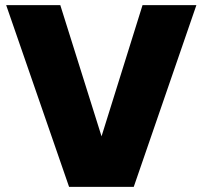

<svg xmlns="http://www.w3.org/2000/svg" viewBox="-20 -725 787 745"><path d="M374 -196 214 -705H4L248 0H499L742 -705H533Z"/></svg>

Font: SVN-Poppins ExtraBold
Style: Regular
Weight: 800
Designer: Ninad Kale (Devanagari), Jonny Pinhorn (Latin)
Foundry: Indian Type Foundry
Version: Version 3.002 2017; ttfautohint (v1.8.3)